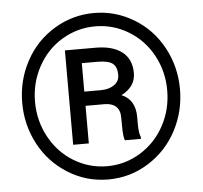

<svg xmlns="http://www.w3.org/2000/svg" viewBox="-52 -776 890 840"><g transform="rotate(-5 393.0 -355.5)"><path d="M43.9 -356Q43.9 -454.6 89.6 -539.1Q135.3 -623.5 216.1 -672.1Q296.9 -720.7 390.6 -720.7Q484.4 -720.7 564.9 -672.1Q645.5 -623.5 691.2 -539.1Q736.8 -454.6 736.8 -356Q736.8 -259.8 692.9 -175.8Q648.9 -91.8 568.1 -40.8Q487.3 10.3 390.6 10.3Q294.4 10.3 213.6 -40.3Q132.8 -90.8 88.4 -174.8Q43.9 -258.8 43.9 -356ZM100.1 -356Q100.1 -272 139.2 -200.4Q178.2 -128.9 245.4 -88.4Q312.5 -47.9 390.6 -47.9Q469.2 -47.9 536.6 -89.1Q604 -130.4 642.3 -201.2Q680.7 -272 680.7 -356Q680.7 -439.5 642.3 -510Q604 -580.6 536.6 -621.3Q469.2 -662.1 390.6 -662.1Q312.5 -662.1 245.1 -621.8Q177.7 -581.5 138.9 -510.3Q100.1 -439 100.1 -356ZM318.8 -319.3V-154.3H250V-568.8H384.8Q459.5 -568.8 500.7 -536.9Q542 -504.9 542 -443.8Q542 -383.8 479.5 -352.1Q539.1 -327.6 539.6 -252.4V-222.7Q539.6 -180.7 547.9 -162.1V-154.3H477.1Q470.2 -171.9 470.2 -217Q470.2 -262.2 468.8 -270.5Q460.9 -317.4 404.8 -319.3ZM318.8 -381.8H395Q430.2 -382.8 451.7 -398.9Q473.1 -415 473.1 -441.4Q473.1 -477.1 454.1 -491.9Q435.1 -506.8 386.2 -506.8H318.8Z"/></g></svg>

Font: Shabnam FD
Style: Regular
Weight: 400
Foundry: DejaVu fonts team - Redesigned by Saber Rastikerdar - Based on Vazir font
Version: Version 5.00;October 20, 2019;FontCreator 12.0.0.2547 64-bit